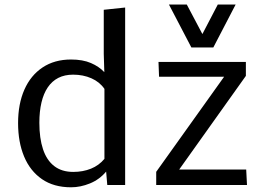

<svg xmlns="http://www.w3.org/2000/svg" viewBox="-20 -794 1135 824"><path d="M285.2 9.8Q210.9 9.8 160.2 -25.1Q109.4 -60.1 83.5 -122.1Q57.6 -184.1 57.6 -265.6Q57.6 -348.1 84.7 -409.4Q111.8 -470.7 162.8 -504.6Q213.9 -538.6 284.7 -538.6Q335.4 -538.6 370.4 -523.4Q405.3 -508.3 427.7 -484.4L425.3 -563V-752L517.1 -761.7V0H440.4L435.5 -57.6Q406.7 -23.4 366 -6.8Q325.2 9.8 285.2 9.8ZM294.4 -56.2Q335.9 -56.2 370.4 -70.1Q404.8 -84 428.2 -112.3V-412.6Q407.7 -442.4 372.3 -458Q336.9 -473.6 293.9 -473.6Q257.3 -473.6 230.2 -459.7Q203.1 -445.8 185.1 -419.2Q167 -392.6 158 -354.2Q148.9 -315.9 148.9 -267.1Q148.9 -200.7 164.6 -153.6Q180.2 -106.4 212.6 -81.3Q245.1 -56.2 294.4 -56.2ZM650.4 0V-56.6L941.9 -464.8H662.6L660.2 -528.3H1035.2V-468.3L749 -66.4H1036.6L1040 0ZM801.3 -590.3 705.1 -774.4H781.7L848.6 -647.9L914.6 -774.4H991.2L895.5 -590.3Z"/></svg>

Font: Comme
Style: Regular
Weight: 400
Designer: Vernon Adams
Foundry: Vernon Adams
Version: Version 1.000;gftools[0.9.27]